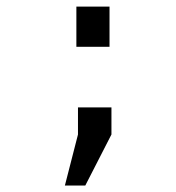

<svg xmlns="http://www.w3.org/2000/svg" viewBox="-20 -451 540 588"><path d="M218.8 -122.1H321.3V-39.1L241.2 117.2H178.7L218.8 -39.1ZM213.9 -430.7H315.4V-307.6H213.9Z"/></svg>

Font: BabelStone Shapes
Style: Regular
Weight: 400
Designer: Andrew West
Foundry: BabelStone
Version: Version 15.0.0 September 13, 2022